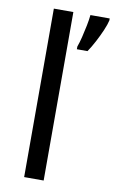

<svg xmlns="http://www.w3.org/2000/svg" viewBox="-87 -807 510 853"><g transform="rotate(10 168.5 -380.0)"><path d="M173 0H85V-760H173ZM337 -751Q333 -733 321.5 -706Q310 -679 295 -650.5Q280 -622 265 -600H217V-612Q224 -631 230.5 -657.5Q237 -684 242.5 -711.5Q248 -739 250 -760H337Z"/></g></svg>

Font: Noto Sans Tifinagh Azawagh
Style: Regular
Weight: 400
Designer: JamraPatel
Foundry: JamraPatel LLC
Version: Version 2.006; ttfautohint (v1.8.4.7-5d5b)